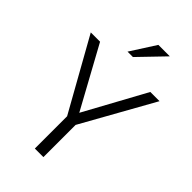

<svg xmlns="http://www.w3.org/2000/svg" viewBox="-280 -1036 1128 1128"><g transform="rotate(45 283.5 -472.0)"><path d="M0 0ZM330.6 -943.8H425.8L275.4 -787.6H230.5ZM248 -268.1 -2 -714.8H75.2L284.2 -333L492.7 -714.8H569.3L319.3 -267.6V0H248Z"/></g></svg>

Font: Pontano Sans
Style: Regular
Weight: 400
Foundry: vernon adams
Version: 1.0